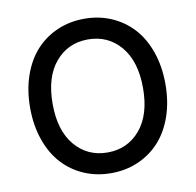

<svg xmlns="http://www.w3.org/2000/svg" viewBox="-82 -821 932 915"><g transform="rotate(-10 384.0 -363.5)"><path d="M384.3 9.8Q313.5 9.8 253.4 -16.1Q193.4 -42 149.7 -89.6Q106 -137.2 81.3 -207.8Q56.6 -278.3 56.6 -363.8Q56.6 -449.2 81.3 -519.8Q106 -590.3 149.7 -637.9Q193.4 -685.5 253.4 -711.4Q313.5 -737.3 384.3 -737.3Q454.6 -737.3 514.6 -711.4Q574.7 -685.5 618.4 -637.9Q662.1 -590.3 686.8 -519.8Q711.4 -449.2 711.4 -363.8Q711.4 -278.3 686.8 -207.8Q662.1 -137.2 618.4 -89.6Q574.7 -42 514.6 -16.1Q454.6 9.8 384.3 9.8ZM384.3 -637.2Q287.1 -637.2 226.3 -565.2Q165.5 -493.2 165.5 -363.8Q165.5 -234.4 226.3 -162.4Q287.1 -90.3 384.3 -90.3Q481 -90.3 542 -162.4Q603 -234.4 603 -363.8Q603 -493.2 542 -565.2Q481 -637.2 384.3 -637.2Z"/></g></svg>

Font: Karasuma Gothic
Style: Regular
Weight: 500
Designer: Rasmus Andersson / Ryoko Nishizuka
Foundry: Genbu
Version: Version 1.00